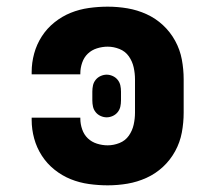

<svg xmlns="http://www.w3.org/2000/svg" viewBox="-20 -548 640 576"><path d="M303 8Q275 8 246.5 4Q218 0 192 -10.5Q166 -21 143.5 -39Q121 -57 105.5 -81Q90 -105 82.5 -132.5Q75 -160 75 -188V-195H221V-192Q221 -176 226.5 -160Q232 -144 243.5 -133Q255 -122 271 -117Q287 -112 303 -112Q321 -112 338.5 -119Q356 -126 366.5 -141Q377 -156 381 -174Q385 -192 385 -210V-310Q385 -328 381 -346Q377 -364 366.5 -379Q356 -394 338.5 -401Q321 -408 303 -408Q287 -408 271 -403Q255 -398 243.5 -387Q232 -376 226.5 -360Q221 -344 221 -328V-325H75V-332Q75 -360 82.5 -387.5Q90 -415 105.5 -439Q121 -463 143.5 -481Q166 -499 192 -509.5Q218 -520 246.5 -524Q275 -528 303 -528Q333 -528 362.5 -523Q392 -518 419.5 -505.5Q447 -493 469 -472.5Q491 -452 505.5 -425.5Q520 -399 525.5 -369.5Q531 -340 531 -310V-210Q531 -180 525.5 -150.5Q520 -121 505.5 -94.5Q491 -68 469 -47.5Q447 -27 419.5 -14.5Q392 -2 362.5 3Q333 8 303 8ZM300 -196Q291 -196 282 -200Q273 -204 267 -211.5Q261 -219 259 -228Q257 -237 257 -247V-273Q257 -283 259 -292Q261 -301 267 -308.5Q273 -316 282 -320Q291 -324 300 -324Q309 -324 318 -320Q327 -316 333 -308.5Q339 -301 341 -292Q343 -283 343 -273V-247Q343 -237 341 -228Q339 -219 333 -211.5Q327 -204 318 -200Q309 -196 300 -196Z"/></svg>

Font: Iosevka Aile Heavy
Style: Regular
Weight: 900
Designer: Belleve Invis
Foundry: Belleve Invis
Version: Version 31.1.0; ttfautohint (v1.8.4)